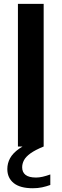

<svg xmlns="http://www.w3.org/2000/svg" viewBox="-20 -760 320 996"><path d="M73 0V-740H206.5V0ZM150.5 216.5Q84.5 216.5 51.2 189.8Q18 163 18 117Q18 87 32.2 60.8Q46.5 34.5 79.8 11Q113 -12.5 170 -33L206.5 0Q162.5 18 138.2 35.5Q114 53 104.5 71Q95 89 95 108Q95 133.5 112.5 147.2Q130 161 167 161Q183 161 200.8 157Q218.5 153 241 145V199.5Q220.5 207 198.2 211.8Q176 216.5 150.5 216.5Z"/></svg>

Font: Encode Sans Condensed Thin SemiBold
Style: Regular
Weight: 600
Version: Version 3.002